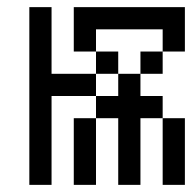

<svg xmlns="http://www.w3.org/2000/svg" viewBox="-20 -520 540 540"><path d="M62.5 -500Q62.5 -500 62.5 0H125Q125 0 125 -250H250V-187.5H187.5V0H250V-187.5H312.5V0H375V-187.5H437.5V0H500V-187.5H437.5V-250H375V-312.5H312.5V-250H250V-312.5H125V-500ZM250 -312.5H312.5V-375H250ZM375 -312.5H437.5V-375H375ZM250 -375V-437.5H437.5V-375H500Q500 -375 500 -500H187.5Q187.5 -500 187.5 -375Z"/></svg>

Font: BFUnifontExMono
Style: Regular
Weight: 500
Version: Version 15.0.06